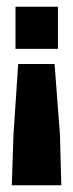

<svg xmlns="http://www.w3.org/2000/svg" viewBox="-20 -550 217 570"><path d="M152 -530V-405H26V-530ZM162 0H15L20 -150L34 -360H142L158 -150Z"/></svg>

Font: BroshK
Style: Medium
Weight: 500
Designer: gluk
Foundry: gluk
Version: Version 0.60